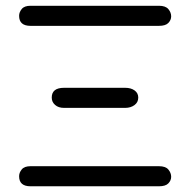

<svg xmlns="http://www.w3.org/2000/svg" viewBox="-20 -652 666 672"><path d="M204.1 -274.4H418C431 -274.4 441.9 -277.7 450.7 -284.2C459.5 -290.7 463.9 -299.5 463.9 -310.5C463.9 -321 459.6 -329.3 451.2 -335.4C442.7 -341.6 431.6 -344.7 418 -344.7H204.1C175.5 -344.7 161.1 -333.3 161.1 -310.5C161.1 -300.1 165 -291.5 172.9 -284.7C180.7 -277.8 191.1 -274.4 204.1 -274.4ZM86.9 -561.5H536.1C551.8 -561.5 562.8 -564.9 569.3 -571.8C575.8 -578.6 579.1 -586.3 579.1 -594.7C579.1 -603.8 575.8 -612.3 569.3 -620.1C562.8 -627.9 551.8 -631.8 536.1 -631.8H86.9C72.6 -631.8 62.3 -628.1 56.2 -620.6C50 -613.1 46.9 -605.1 46.9 -596.7C46.9 -573.2 60.2 -561.5 86.9 -561.5ZM86.9 0H536.1C551.8 0 562.8 -3.4 569.3 -10.3C575.8 -17.1 579.1 -24.7 579.1 -33.2C579.1 -42.3 575.8 -50.8 569.3 -58.6C562.8 -66.4 551.8 -70.3 536.1 -70.3H86.9C72.6 -70.3 62.3 -66.6 56.2 -59.1C50 -51.6 46.9 -43.6 46.9 -35.2C46.9 -11.7 60.2 0 86.9 0Z"/></svg>

Font: Jura
Style: DemiBold
Weight: 600
Version: Version 2.5.1